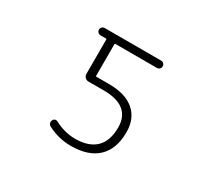

<svg xmlns="http://www.w3.org/2000/svg" viewBox="-146 -982 1292 1197"><g transform="rotate(30 500.0 -383.0)"><path d="M293.9 -753.9H700.2Q710.9 -753.9 718.8 -746.1Q726.6 -738.3 726.6 -727.5Q726.6 -716.8 718.8 -709Q710.9 -701.2 700.2 -701.2H400.4Q396.5 -701.2 396.5 -697.3V-468.8Q396.5 -464.8 400.4 -464.8H491.2Q610.4 -464.8 673.3 -410.6Q736.3 -356.4 736.3 -258.8Q736.3 -138.7 669.9 -75.2Q603.5 -11.7 477.5 -11.7Q389.6 -11.7 310.5 -52.7Q299.8 -57.6 295.9 -68.8Q292 -80.1 296.9 -89.8Q299.8 -99.6 309.6 -103.5Q319.3 -107.4 329.1 -102.5Q403.3 -63.5 477.5 -63.5Q575.2 -63.5 626 -112.3Q676.8 -161.1 676.8 -258.8Q676.8 -335 628.4 -374.5Q580.1 -414.1 483.4 -414.1H373Q358.4 -414.1 348.1 -424.3Q337.9 -434.6 337.9 -449.2V-697.3Q337.9 -701.2 334 -701.2H293.9Q283.2 -701.2 275.4 -709Q267.6 -716.8 267.6 -727.5Q267.6 -738.3 275.4 -746.1Q283.2 -753.9 293.9 -753.9Z"/></g></svg>

Font: Gen Jyuu Gothic L Monospace Light
Style: Regular
Weight: 300
Designer: [Source Han Sans]
Ryoko NISHIZUKA  (kana & ideographs); Paul D. Hunt (Latin, Greek & Cyrillic); Wenlong ZHANG  (bopomofo
Version: Version 1.002.20150607